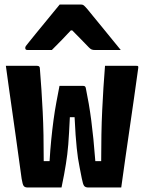

<svg xmlns="http://www.w3.org/2000/svg" viewBox="-20 -832 640 852"><path d="M244 -451H349Q352 -451 354.5 -450Q357 -449 358.5 -447Q360 -445 361 -440Q368 -406 374 -371Q380 -336 385 -297.5Q390 -259 394.5 -214.5Q399 -170 403 -117H429Q429 -179 430 -234.5Q431 -290 433.5 -342Q436 -394 439 -443Q442 -492 446 -540Q469 -540 492 -540Q515 -540 538 -540Q561 -540 584 -540Q588 -540 590.5 -539.5Q593 -539 593.5 -536Q594 -533 593 -527Q584 -461 574.5 -395Q565 -329 555.5 -263.5Q546 -198 536.5 -132Q527 -66 518 0Q499 0 480 0Q461 0 442 0Q423 0 405.5 0Q388 0 372 0Q359 0 353.5 -7Q348 -14 343 -40Q338 -67 333.5 -88.5Q329 -110 326 -130.5Q323 -151 320.5 -175.5Q318 -200 315.5 -233Q313 -266 311 -312H290Q288 -274 286.5 -244.5Q285 -215 283 -191.5Q281 -168 278.5 -147Q276 -126 272.5 -104.5Q269 -83 264.5 -58Q260 -33 253 0Q227 0 199.5 0Q172 0 147 0Q122 0 103 0Q90 0 85 -7Q80 -14 76 -39Q70 -82 63.5 -129.5Q57 -177 50 -227Q43 -277 35.5 -329.5Q28 -382 20.5 -435Q13 -488 6 -540Q28 -540 51 -540Q74 -540 97.5 -540Q121 -540 144 -540Q148 -540 150.5 -539Q153 -538 155 -535.5Q157 -533 157 -527Q161 -479 164 -432Q167 -385 169.5 -336Q172 -287 173 -233Q174 -179 174 -117H200Q203 -168 207.5 -213Q212 -258 217.5 -299Q223 -340 230 -377.5Q237 -415 244 -451ZM245 -812Q269 -812 292.5 -812Q316 -812 339 -812Q347 -812 352 -808Q357 -804 369 -790Q376 -781 393 -760.5Q410 -740 432 -713Q454 -686 476 -659Q498 -632 516 -610Q488 -610 460 -610Q432 -610 404 -610Q393 -610 387.5 -612Q382 -614 375 -621Q365 -631 342.5 -654.5Q320 -678 280 -718L332 -697H266L316 -720Q279 -680 254.5 -655Q230 -630 210 -610H103Q99 -610 96.5 -611Q94 -612 93 -614.5Q92 -617 92 -619Q92 -624 95 -628Q98 -632 110 -647Q121 -661 139.5 -683.5Q158 -706 178.5 -731Q199 -756 217 -778Q235 -800 245 -812Z"/></svg>

Font: Recursive Monospace ExtraBold
Style: Regular
Weight: 800
Version: Version 1.047